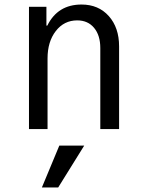

<svg xmlns="http://www.w3.org/2000/svg" viewBox="-20 -570 640 848"><path d="M190 0H108V-540H185V-457H189Q235 -550 340 -550Q415 -550 460.5 -499Q506 -448 506 -365V0H423V-358Q423 -414 395.5 -447Q368 -480 321 -480Q263 -480 226.5 -433Q190 -386 190 -312ZM352 73 237 258H165L242 73Z"/></svg>

Font: CommitMono
Style: 450Regular
Weight: 450
Designer: Eigil Nikolajsen
Foundry: Eigil Nikolajsen
Version: Version 1.002